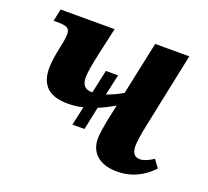

<svg xmlns="http://www.w3.org/2000/svg" viewBox="-99 -657 852 788"><g transform="rotate(20 326.5 -263.0)"><path d="M452.1 -536.1H601.1L533.2 -210.9Q519 -143.1 519 -115.2Q519 -69.8 554.2 -69.8Q578.1 -69.8 612.8 -92.8L637.2 -59.1Q571.8 9.8 483.9 9.8Q426.3 9.8 395 -17.1Q363.8 -43.9 363.8 -90.8Q363.8 -114.3 374 -168.9L390.1 -244.1Q349.6 -221.2 319.8 -209L298.8 -108.9H246.1L264.2 -190.9Q232.9 -183.1 196.8 -183.1Q77.1 -183.1 77.1 -293.9Q77.1 -329.1 89.8 -388.2Q99.1 -427.2 99.1 -450.2Q99.1 -470.2 86.9 -476.6Q74.7 -482.9 45.9 -482.9H27.8L39.1 -536.1H274.9L248 -416Q231 -339.4 231 -310.1Q231 -261.2 273.9 -261.2H277.8L299.8 -362.8H353L333 -272Q368.7 -284.2 402.8 -304.2Z"/></g></svg>

Font: Droid Serif
Style: Bold Italic
Weight: 700
Italic angle: -12°
Designer: Monotype Design team
Foundry: Monotype Imaging Inc.
Version: Version 1.03